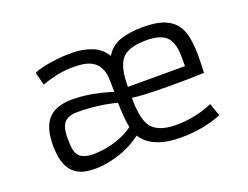

<svg xmlns="http://www.w3.org/2000/svg" viewBox="-96 -784 1274 986"><g transform="rotate(-20 541.0 -290.5)"><path d="M966.8 -30.8Q865.2 9.8 743.7 9.8Q604 9.8 544.4 -61Q539.1 -67.4 533.2 -77.6L504.4 -58.6Q436.5 -13.7 339.8 3.9Q307.1 9.8 281.2 9.8Q255.4 9.8 235.6 7.3Q215.8 4.9 197.5 -2.2Q179.2 -9.3 163.6 -22Q147.9 -34.7 136.2 -55.7Q111.3 -100.1 111.3 -178.2Q111.3 -268.1 147.5 -313.5Q188.5 -365.7 284.7 -365.7Q380.9 -365.7 501.5 -328.1L500.5 -388.2Q500.5 -493.7 412.1 -513.7Q383.8 -520 347.2 -520Q263.7 -520 173.8 -486.8L155.8 -557.1Q180.7 -573.7 282.2 -586.9Q314.9 -590.8 368.2 -590.8Q421.4 -590.8 471.7 -571.8Q522 -552.7 547.9 -507.3V-506.8L548.3 -507.3Q574.7 -554.2 626.7 -572.5Q678.7 -590.8 751.5 -590.8Q824.2 -590.8 867.2 -574Q910.2 -557.1 932.9 -525.4Q955.6 -493.7 962.9 -448.5Q970.2 -403.3 970.2 -362.3Q970.2 -297.4 967.3 -262.2Q898.4 -259.3 844.7 -259.3H767.6Q633.3 -259.3 575.7 -268.6Q575.7 -156.7 605.5 -112.8Q641.1 -59.6 743.9 -59.6Q846.7 -59.6 942.9 -100.6ZM887.7 -328.1V-375Q887.7 -451.7 859.4 -484.4Q827.6 -521 745.6 -521Q647.5 -521 611.3 -478.5Q575.7 -437.5 575.7 -328.1ZM216.3 -87.9Q238.8 -64 292 -64Q380.4 -64 465.8 -103.5Q492.2 -116.2 512.2 -131.8Q502 -180.2 500 -268.6Q401.4 -295.4 286.6 -295.4Q227.1 -295.4 208 -259.8Q194.3 -234.9 194.3 -187.7Q194.3 -140.6 199.5 -120.4Q204.6 -100.1 216.3 -87.9Z"/></g></svg>

Font: Armata
Style: Regular
Weight: 400
Designer: Viktoriya Grabowska
Foundry: Viktoriya Grabowska
Version: Version 1.002